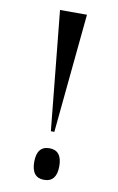

<svg xmlns="http://www.w3.org/2000/svg" viewBox="-83 -761 499 814"><g transform="rotate(10 166.5 -353.5)"><path d="M159 -201H174L224 -714H108ZM166 7C202 7 220 -16 220 -61C220 -106 202 -129 166 -129C130 -129 112 -106 112 -61C112 -16 130 7 166 7Z"/></g></svg>

Font: Noto Serif Display
Style: Regular
Weight: 400
Designer: Monotype Design Team
Foundry: Monotype Imaging Inc.
Version: Version 2.009